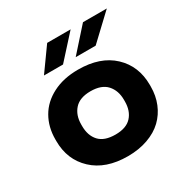

<svg xmlns="http://www.w3.org/2000/svg" viewBox="-171 -897 1024 1052"><g transform="rotate(-30 340.5 -370.5)"><path d="M41.5 -258.8V-269Q41.5 -346.7 76.2 -407.2Q110.8 -467.8 179 -502.9Q247.1 -538.1 339.8 -538.1Q480 -538.1 559.6 -463.1Q639.2 -388.2 639.2 -269V-258.8Q639.2 -200.7 619.1 -151.6Q599.1 -102.5 561.8 -66.7Q524.4 -30.8 467.5 -10.5Q410.6 9.8 340.8 9.8Q201.7 9.8 121.6 -65.2Q41.5 -140.1 41.5 -258.8ZM205.1 -269V-258.8Q205.1 -198.7 238 -162.8Q271 -127 340.8 -127Q409.7 -127 442.6 -163.1Q475.6 -199.2 475.6 -258.8V-269Q475.6 -327.6 442.4 -364.5Q409.2 -401.4 339.8 -401.4Q271.5 -401.4 238.3 -364.5Q205.1 -327.6 205.1 -269ZM363.3 -603.5 493.7 -749.5H644.5L489.7 -603.5ZM162.6 -603.5 267.1 -749.5H415.5L283.2 -603.5Z"/></g></svg>

Font: Bert Sans Black
Style: Regular
Weight: 900
Designer: Christian Robertson, Adam Twardoch, & Cristiano Sobral
Foundry: Google
Version: Version 12.135;January 10, 2020;FontCreator 12.0.0.2547 64-b